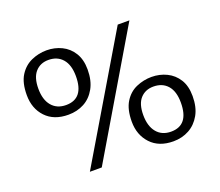

<svg xmlns="http://www.w3.org/2000/svg" viewBox="-105 -747 1042 911"><g transform="rotate(-20 416.0 -292.0)"><path d="M202 -275Q129 -275 88 -318.5Q47 -362 47 -430Q47 -492 70 -528.5Q93 -565 130 -581.5Q167 -598 207 -598Q248 -598 283 -581Q318 -564 339 -530Q360 -496 360 -446Q360 -390 338.5 -351.5Q317 -313 281.5 -294Q246 -275 202 -275ZM204 14 567 -597H626L264 14ZM207 -322Q297 -322 297 -435Q297 -492 271 -522Q245 -552 200 -552Q159 -552 134 -524Q109 -496 109 -440Q109 -384 135 -353Q161 -322 207 -322ZM627 14Q554 14 513 -30Q472 -74 472 -141Q472 -203 495 -240Q518 -277 555 -293Q592 -309 632 -309Q673 -309 708 -292Q743 -275 764 -241.5Q785 -208 785 -157Q785 -101 763.5 -63Q742 -25 706.5 -5.5Q671 14 627 14ZM632 -33Q722 -33 722 -147Q722 -204 696 -233.5Q670 -263 625 -263Q584 -263 559 -235.5Q534 -208 534 -152Q534 -96 560 -64.5Q586 -33 632 -33Z"/></g></svg>

Font: Literata 12pt Light
Style: Regular
Weight: 300
Designer: Latin by Veronika Burian and Jose Scaglione. Greek by Irene Vlachou. Cyrillic by Vera Evstafieva.
Foundry: TypeTogether
Version: Version 3.002